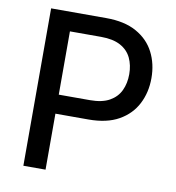

<svg xmlns="http://www.w3.org/2000/svg" viewBox="-82 -801 803 874"><g transform="rotate(10 320.0 -364.0)"><path d="M84 0V-727.5H338.9Q423.8 -727.5 479.2 -696.5Q534.7 -665.5 561.8 -612.5Q588.9 -559.6 588.9 -493.7Q588.9 -427.7 561.5 -374.5Q534.2 -321.3 479 -290Q423.8 -258.8 338.9 -258.8H161.6V-346.7H331.1Q386.7 -346.7 420.9 -366Q455.1 -385.3 470.7 -418.5Q486.3 -451.7 486.3 -493.7Q486.3 -535.6 470.7 -568.6Q455.1 -601.6 420.7 -620.4Q386.2 -639.2 330.6 -639.2H186.5V0Z"/></g></svg>

Font: Inter Cardless
Style: Regular
Weight: 400
Designer: Rasmus Andersson
Foundry: rsms
Version: Version 4.001;git-9221beed3